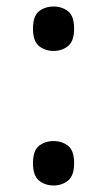

<svg xmlns="http://www.w3.org/2000/svg" viewBox="-20 -561 326 588"><path d="M144 -405Q118 -405 99.5 -420Q81 -435 81 -473Q81 -512 99.5 -526.5Q118 -541 144 -541Q170 -541 188.5 -526.5Q207 -512 207 -473Q207 -435 188.5 -420Q170 -405 144 -405ZM144 7Q118 7 99.5 -8Q81 -23 81 -61Q81 -100 99.5 -114.5Q118 -129 144 -129Q170 -129 188.5 -114.5Q207 -100 207 -61Q207 -23 188.5 -8Q170 7 144 7Z"/></svg>

Font: Noto Serif Ethiopic
Style: Regular
Weight: 400
Designer: Monotype Design Team
Foundry: Monotype Imaging Inc.
Version: Version 2.102